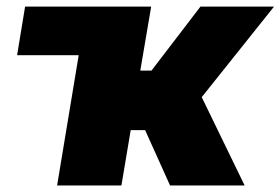

<svg xmlns="http://www.w3.org/2000/svg" viewBox="-20 -566 856 586"><path d="M154.3 0 220.2 -397.5H32.2L56.6 -545.9H441.4L408.2 -350.6H442.4L591.8 -545.9H816.4L595.7 -269.5L726.6 0H499L422.9 -168.9H378.9L350.6 0Z"/></svg>

Font: Inter Tight Black
Style: Italic
Weight: 900
Italic angle: -9.39999°
Designer: Rasmus Andersson
Foundry: rsms
Version: Version 3.004; ttfautohint (v1.8.4.7-5d5b)